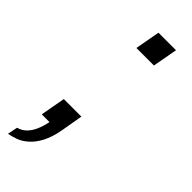

<svg xmlns="http://www.w3.org/2000/svg" viewBox="-224 -552 720 720"><g transform="rotate(45 135.5 -192.5)"><path d="M3 141 11 101Q30 96 44 82.5Q58 69 67.5 47.5Q77 26 82 0H41L59 -99H152L137 -12Q129 32 114 60.5Q99 89 80 106Q61 123 41 130.5Q21 138 3 141ZM116 -427 134 -526H227L209 -427Z"/></g></svg>

Font: Archivo SemiExpanded Light
Style: Italic
Weight: 300
Width: 6
Italic angle: -10°
Designer: Hector Gatti
Foundry: Omnibus-Type
Version: Version 2.001